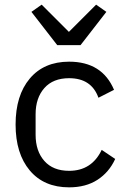

<svg xmlns="http://www.w3.org/2000/svg" viewBox="-20 -793 543 825"><path d="M226 -599 115 -742 159 -773 276 -656 393 -773 437 -742 326 -599ZM277 12Q169 12 108 -60.5Q47 -133 47 -258Q47 -383 108 -455.5Q169 -528 277 -528Q419 -528 470 -407L403 -373Q373 -457 277 -457Q208 -457 170.5 -414.5Q133 -372 133 -302V-214Q133 -144 170.5 -101.5Q208 -59 277 -59Q374 -59 417 -149L475 -110Q449 -53 399 -20.5Q349 12 277 12Z"/></svg>

Font: Anuphan
Style: Regular
Weight: 400
Designer: Mike Abbink, Paul van der Laan, Pieter van Rosmalen, Mint Tantisuwanna
Foundry: Bold Monday; Cadson Demak
Version: Version 3.002;hotconv 1.0.109;makeotfexe 2.5.65596